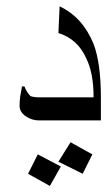

<svg xmlns="http://www.w3.org/2000/svg" viewBox="-20 -536 345 618"><path d="M304.7 -148.4H105.5Q82 -148.4 62.5 -162.1Q43 -175.8 43 -195.3Q43 -210.9 44.9 -224.6Q46.9 -238.3 50.8 -257.8H58.6Q66.4 -238.3 78.1 -226.6Q89.8 -222.7 105.5 -222.7H281.2Q281.2 -300.8 257.8 -347.7Q230.5 -410.2 168 -429.7L171.9 -515.6Q246.1 -480.5 281.2 -394.5Q304.7 -332 304.7 -222.7ZM277.3 -39.1 246.1 23.4 168 -15.6 207 -78.1ZM175.8 0 140.6 62.5 70.3 23.4 101.6 -39.1Z"/></svg>

Font: 和音 by 宁静之雨，公众号njzyshare
Style: Regular
Weight: 400
Designer: Steve Matteson
Foundry: Ascender Corporation
Version: Version 6.00;June 8, 2018;FontCreator 11.0.0.2388 32-bit